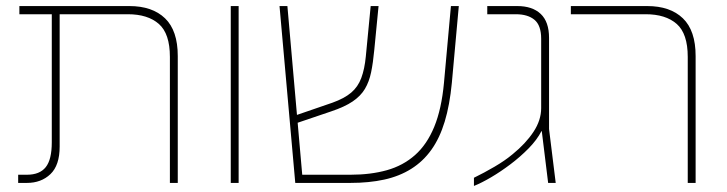

<svg xmlns="http://www.w3.org/2000/svg" viewBox="-20 -604 2402 634"><path d="M541 0V-416Q541 -493 504.5 -525Q468 -557 402 -557H44V-584H407Q483 -584 525 -543.5Q567 -503 567 -419V0ZM40 0V-27H69Q111 -27 131 -52Q151 -77 151 -134V-572H177V-120Q177 -58 146.5 -29Q116 0 69 0Z M742 0V-584H768V0Z M955 0 903 -584H929L978 -27H1137Q1204 -27 1257.5 -42Q1311 -57 1350.5 -92Q1390 -127 1414 -185.5Q1438 -244 1446 -330L1469 -584H1495L1472 -330Q1465 -257 1448.5 -202.5Q1432 -148 1404.5 -109.5Q1377 -71 1338 -46.5Q1299 -22 1249 -11Q1199 0 1137 0ZM958 -197 956 -223 1078 -265Q1117 -279 1139.5 -298Q1162 -317 1173 -346.5Q1184 -376 1188 -418L1204 -584H1230L1216 -440Q1212 -397 1205.5 -365.5Q1199 -334 1185 -310.5Q1171 -287 1144.5 -269Q1118 -251 1073 -236Z M1545 10V-17Q1578 -33 1613 -53.5Q1648 -74 1673 -95Q1716 -130 1741.5 -168.5Q1767 -207 1767 -247V-476Q1767 -520 1745 -538.5Q1723 -557 1683 -557H1589V-584H1688Q1738 -584 1765.5 -558Q1793 -532 1793 -479V-178L1815 0H1790L1769 -171H1768Q1753 -142 1725.5 -114Q1698 -86 1665.5 -61.5Q1633 -37 1601.5 -18.5Q1570 0 1545 10Z M2251 0V-416Q2251 -493 2214.5 -525Q2178 -557 2112 -557H1865V-584H2117Q2193 -584 2235 -543.5Q2277 -503 2277 -419V0Z"/></svg>

Font: Noto Sans Hebrew Thin
Style: Regular
Weight: 250
Designer: Monotype Design Team
Foundry: Monotype Imaging Inc.
Version: Version 2.003